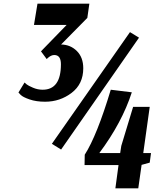

<svg xmlns="http://www.w3.org/2000/svg" viewBox="-20 -770 887 1040"><path d="M464 -750 453 -673 311 -529Q362 -528 396.5 -493.5Q431 -459 431 -400Q431 -315 368 -267Q305 -219 224 -219Q176 -219 140 -231.5Q104 -244 92 -256L80 -269L113 -323Q117 -319 125 -312.5Q133 -306 158.5 -295Q184 -284 211 -284Q310 -284 310 -422Q310 -472 274 -472Q257 -472 239 -456L233 -450L202 -492L341 -635H164L183 -750ZM733 -566 311 40 261 9 684 -596ZM580 -284 694 -270Q641 -106 518 59H631L637 20L701 -191H791L756 59H798L791 111L747 123L729 250H605L622 124H438L439 68Q505 -35 580 -284Z"/></svg>

Font: Arsenal
Style: Bold Italic
Weight: 700
Italic angle: -9°
Designer: Andrij Shevchenko
Foundry: Stairsfor.com
Version: Version 1.000